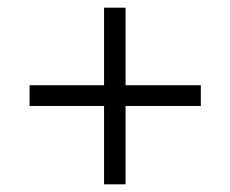

<svg xmlns="http://www.w3.org/2000/svg" viewBox="-20 -500 600 500"><path d="M251 -224H57V-278H251V-480H307V-278H503V-224H307V-20H251Z"/></svg>

Font: Cairo Light
Style: Regular
Weight: 300
Designer: Mohamed Gaber, Accademia di Belle Arti di Urbino and others
Foundry: Kief Type Foundry, Accademia di Belle Arti di Urbino and others
Version: Version 3.011